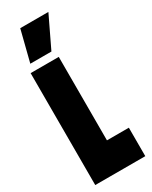

<svg xmlns="http://www.w3.org/2000/svg" viewBox="-239 -990 823 1040"><g transform="rotate(-30 172.5 -469.5)"><path d="M22 0V-700H198V-178H335V0ZM46 -745 95 -939H271L178 -745Z"/></g></svg>

Font: Georama ExtraCondensed Black
Style: Regular
Weight: 900
Width: 2
Designer: Jean-Baptiste Levee
Foundry: Production Type
Version: Version 1.000